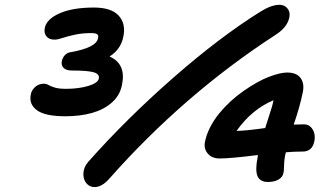

<svg xmlns="http://www.w3.org/2000/svg" viewBox="-20 -741 1356 789"><path d="M368.2 27.8Q347.7 27.8 334.5 11.5Q321.3 -4.9 322.8 -29.8Q324.2 -54.7 342.8 -76.2Q500 -253.4 691.9 -421.4Q883.8 -589.4 1049.8 -692.9Q1095.2 -721.2 1127.9 -721.2Q1151.9 -721.2 1164.1 -702.1Q1176.3 -683.1 1163.6 -652.6Q1150.9 -622.1 1109.9 -596.2Q735.8 -353 429.2 -6.8Q398.9 27.8 368.2 27.8ZM248 -263.2Q165.5 -263.2 131.6 -288.1Q97.7 -313 106.9 -354Q109.4 -369.6 124 -383.3Q138.7 -397 161.1 -397Q170.4 -397 179 -391.8Q187.5 -386.7 204.6 -381.3Q221.7 -376 251 -376Q303.2 -376 343 -387.9Q382.8 -399.9 386.2 -418.9Q389.6 -437 364.5 -444.1Q339.4 -451.2 275.9 -451.2Q252.4 -451.2 241.7 -461.7Q231 -472.2 233.9 -488.8Q236.8 -503.9 246.6 -514.4Q256.3 -524.9 272 -526.9Q376 -545.4 382.8 -584Q385.7 -596.2 378.7 -600.6Q371.6 -605 355 -605Q317.9 -605 287.6 -598.4Q257.3 -591.8 237.1 -585Q216.8 -578.1 204.1 -578.1Q181.6 -578.1 170.7 -591.8Q159.7 -605.5 164.1 -626Q170.9 -662.1 224.4 -686Q277.8 -710 366.2 -710Q437 -710 467.5 -677Q498 -644 486.8 -589.8Q476.1 -537.6 430.2 -508.8Q500 -478 481 -391.1Q472.7 -348.6 439.7 -319.6Q406.7 -290.5 358.2 -276.9Q309.6 -263.2 248 -263.2ZM1081.1 6.8Q1048.3 6.8 1038.1 -17.6Q1027.8 -42 1039.1 -97.2Q1039.1 -102.1 1040 -104Q927.7 -89.8 882.8 -89.8Q851.1 -89.8 834.2 -109.4Q817.4 -128.9 821.8 -155.8Q833 -214.8 879.9 -273.9Q923.3 -327.1 981.2 -367.4Q1039.1 -407.7 1085.2 -425.3Q1131.3 -442.9 1160.2 -442.9Q1199.2 -442.9 1215.6 -419.9Q1231.9 -397 1224.1 -360.8Q1212.9 -304.7 1187 -229Q1194.3 -229 1208 -229.5Q1221.7 -230 1229 -230Q1252 -230 1264.6 -209.5Q1277.3 -189 1272 -161.1Q1263.2 -118.2 1224.1 -118.2Q1187.5 -118.2 1154.8 -115.2Q1151.4 -103 1149.9 -91.8Q1147.5 -76.2 1147.2 -57.6Q1147 -39.1 1145 -30.8Q1142.1 -13.7 1124.8 -3.4Q1107.4 6.8 1081.1 6.8ZM1104 -329.1Q1015.1 -292 952.1 -203.1Q985.8 -203.1 1069.8 -214.8Q1073.7 -228 1082.8 -255.6Q1091.8 -283.2 1096.7 -299.6Q1101.6 -315.9 1104 -329.1Z"/></svg>

Font: Shantell Sans Normal
Style: Italic
Weight: 600
Italic angle: -11.31°
Designer: Stephen Nixon, Anya Danilova, Shantell Martin
Foundry: Arrow Type
Version: Version 1.006;[559af2be0]